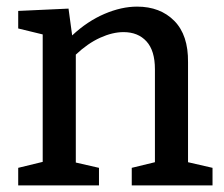

<svg xmlns="http://www.w3.org/2000/svg" viewBox="-20 -560 677 580"><path d="M548 -70 622 -53V0H378V-53L448 -70V-351Q448 -407 422.5 -435Q397 -463 353 -463Q320 -463 282.5 -446Q245 -429 209 -395V-69L279 -53V0H35V-53L109 -71V-456L35 -474V-527L187 -534L198 -453Q244 -496 295.5 -518Q347 -540 394 -540Q464 -540 506.5 -497Q549 -454 548 -372Z"/></svg>

Font: Bitter Pro Medium
Style: Regular
Weight: 500
Designer: Sol Matas, and Bitter project Authors
Foundry: Sol Matas
Version: Version 1.010